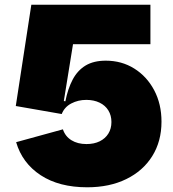

<svg xmlns="http://www.w3.org/2000/svg" viewBox="-20 -785 735 815"><path d="M48.5 -181.5 247 -236Q257 -206 283.2 -189.8Q309.5 -173.5 347 -173.5Q379.5 -173.5 403.2 -185.2Q427 -197 440 -218Q453 -239 453 -267Q453 -295 440 -316.2Q427 -337.5 402.8 -349.2Q378.5 -361 346 -361Q311.5 -361 282.5 -345.8Q253.5 -330.5 242 -301L234.5 -359L257.5 -355Q268 -408.5 288.5 -447.2Q309 -486 343.2 -506.8Q377.5 -527.5 429 -527.5Q496.5 -527.5 550 -494Q603.5 -460.5 634.5 -402Q665.5 -343.5 665.5 -268.5Q665.5 -185 626.2 -122.2Q587 -59.5 516 -24.8Q445 10 350 10Q231 10 152.8 -41.2Q74.5 -92.5 48.5 -181.5ZM317 -765 242 -301 47 -335 113 -765ZM221 -597.5V-765H618.5V-597.5Z"/></svg>

Font: Hepta Slab ExtraBold
Style: Regular
Weight: 800
Designer: Michael LaGattuta
Foundry: Michael LaGattuta
Version: Version 1.102